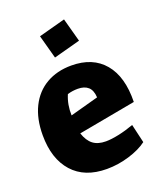

<svg xmlns="http://www.w3.org/2000/svg" viewBox="-142 -852 805 956"><g transform="rotate(-20 260.5 -374.5)"><path d="M15 -255Q15 -342 46 -404.5Q77 -467 134 -500Q191 -533 267 -533Q380 -533 440.5 -461Q501 -389 498 -256L194 -200Q208 -158 233.5 -138.5Q259 -119 301 -119Q330 -119 370 -127.5Q410 -136 451 -151L474 -52Q437 -24 378 -6Q319 12 259 12Q142 12 78.5 -59Q15 -130 15 -255ZM334 -340Q332 -378 312.5 -395.5Q293 -413 258 -413Q229 -413 203 -405Q182 -356 184 -299ZM171 -723 312 -761 346 -636 205 -598Z"/></g></svg>

Font: Suez One
Style: Regular
Weight: 400
Designer: Michal Sahar
Foundry: Hagilda
Version: Version 1.001